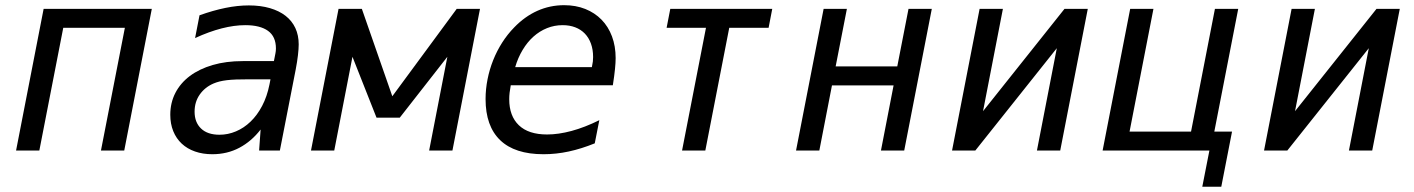

<svg xmlns="http://www.w3.org/2000/svg" viewBox="-20 -581 5458 741"><path d="M148.4 -546.9H565.9L459.5 0H369.6L461.9 -473.6H224.1L131.8 0H42Z M799.3 14.2Q762.7 14.2 732.7 3.7Q702.6 -6.8 681.4 -26.6Q660.2 -46.4 648.7 -74.7Q637.2 -103 637.2 -138.2Q637.2 -184.1 656.7 -222.2Q676.3 -260.3 712.6 -287.6Q749 -314.9 800.8 -330.1Q852.5 -345.2 917 -345.2H1037.1L1043 -375Q1043.9 -379.4 1044.4 -384.3Q1044.9 -389.2 1044.9 -394Q1044.9 -439.9 1014.4 -461.9Q983.9 -483.9 926.8 -483.9Q841.3 -483.9 732.9 -434.1L750 -522Q803.2 -541 850.1 -550.5Q897 -560.1 940.4 -560.1Q985.8 -560.1 1021.7 -549.6Q1057.6 -539.1 1082.3 -519.8Q1106.9 -500.5 1119.9 -472.7Q1132.8 -444.8 1132.8 -409.7Q1132.8 -393.1 1129.9 -367.9Q1127 -342.8 1121.1 -312L1060.1 0H980L985.8 -81.1Q950.7 -35.6 903.8 -10.7Q856.9 14.2 799.3 14.2ZM827.1 -61Q859.9 -61 890.6 -74Q921.4 -86.9 947 -111.6Q972.7 -136.2 991.7 -172.4Q1010.7 -208.5 1020 -254.9L1023.9 -274.9H939.9Q912.6 -274.9 891.8 -274.2Q871.1 -273.4 855.2 -271.5Q839.4 -269.5 826.9 -266.4Q814.5 -263.2 804.2 -258.8Q771 -244.6 751 -216.3Q731 -188 731 -149.9Q731 -108.9 755.9 -85Q780.8 -61 827.1 -61Z M1286.6 -546.9H1376.5L1494.1 -209.5L1742.7 -546.9H1832.5L1726.1 0H1636.2L1706.5 -361.8L1522.9 -127H1433.1L1340.3 -361.8L1270 0H1180.2Z M2077.6 14.2Q1966.8 14.2 1910.4 -40Q1854 -94.2 1854 -198.7Q1854 -236.8 1861.6 -274.9Q1869.1 -313 1883.3 -348.6Q1897.5 -384.3 1918 -416.5Q1938.5 -448.7 1964.4 -475.1Q2005.4 -517.6 2054 -539.3Q2102.5 -561 2157.2 -561Q2202.1 -561 2238.8 -546.4Q2275.4 -531.7 2301.5 -505.1Q2327.6 -478.5 2341.8 -440.7Q2356 -402.8 2356 -356.9Q2356 -339.4 2353.5 -314.7Q2351.1 -290 2345.2 -252H1951.2Q1948.2 -236.3 1946.8 -223.6Q1945.3 -210.9 1945.3 -198.2Q1945.3 -133.3 1982.4 -97.7Q2019.5 -62 2091.3 -62Q2135.3 -62 2186 -75.7Q2236.8 -89.4 2293 -117.2L2275.4 -27.8Q2223.6 -6.8 2175 3.7Q2126.5 14.2 2077.6 14.2ZM2264.2 -321.8Q2267.1 -335 2268.1 -343.8Q2269 -352.5 2269 -360.8Q2269 -389.6 2260.7 -412.6Q2252.4 -435.5 2237.1 -451.4Q2221.7 -467.3 2200 -475.6Q2178.2 -483.9 2151.4 -483.9Q2119.6 -483.9 2091.1 -472.4Q2062.5 -460.9 2038.8 -439.7Q2015.1 -418.5 1997.1 -388.4Q1979 -358.4 1968.3 -321.8Z M2704.6 -473.6H2552.7L2566.9 -546.9H2960.4L2946.3 -473.6H2794.4L2702.1 0H2612.3Z M3158.7 -546.9H3248.5L3205.1 -324.7H3442.9L3486.3 -546.9H3576.2L3469.7 0H3379.9L3428.7 -251.5H3190.9L3142.1 0H3052.2Z M3760.7 -546.9H3850.6L3773.9 -151.9L4088.4 -546.9H4178.2L4071.8 0H3981.9L4058.6 -395L3744.1 0H3654.3Z M4647.5 0H4235.4L4341.8 -546.9H4431.6L4339.4 -73.2H4576.7L4668.9 -546.9H4758.8L4666.5 -73.2H4734.9L4693.4 139.6H4620.1Z M4964.8 -546.9H5054.7L4978 -151.9L5292.5 -546.9H5382.3L5275.9 0H5186L5262.7 -395L4948.2 0H4858.4Z"/></svg>

Font: Hack
Style: Italic
Weight: 400
Italic angle: -11°
Monospace: yes
Designer: Christopher Simpkins
Foundry: Christopher Simpkins
Version: Version 2.019; ttfautohint (v1.4.1) -l 4 -r 80 -G 350 -x 0 -